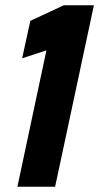

<svg xmlns="http://www.w3.org/2000/svg" viewBox="-20 -708 376 728"><path d="M46 0 156 -517 64 -487 95 -629 222 -688H336L189 0Z"/></svg>

Font: Saira ExtraCondensed Black
Style: Italic
Weight: 900
Width: 2
Italic angle: -12°
Designer: Hector Gatti with collaboration of the Omnibus-Type team
Foundry: Omnibus-Type
Version: Version 1.101